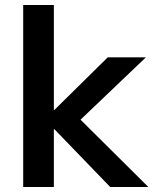

<svg xmlns="http://www.w3.org/2000/svg" viewBox="-20 -750 636 770"><path d="M73 0V-730H196V-309H198L412 -520H565L303 -270L575 0H422L198 -232H196V0Z"/></svg>

Font: M PLUS 2 Thin SemiBold
Style: Regular
Weight: 600
Version: Version 1.001